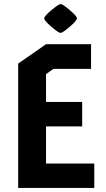

<svg xmlns="http://www.w3.org/2000/svg" viewBox="-20 -931 527 951"><path d="M208 -426H387V-305H208V-121H447V0H70V-616L208 -712H431V-590H245L208 -564ZM325.5 -881Q361 -851 361 -840Q361 -829 325.5 -798.5Q290 -768 280 -768Q270 -768 234.5 -798.5Q199 -829 199 -840Q199 -851 235 -881Q271 -911 280.5 -911Q290 -911 325.5 -881Z"/></svg>

Font: Germania One
Style: Regular
Weight: 400
Designer: John Vargas Beltran
Foundry: John Vargas Beltran
Version: Version 1.001